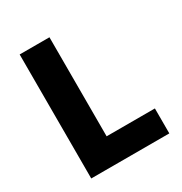

<svg xmlns="http://www.w3.org/2000/svg" viewBox="-174 -872 945 999"><g transform="rotate(-30 299.0 -372.5)"><path d="M86 0V-745H265V-150H555V0Z"/></g></svg>

Font: Noto Sans TC Thin Black
Style: Regular
Weight: 900
Version: Version 2.004-H2;hotconv 1.0.118;makeotfexe 2.5.65603